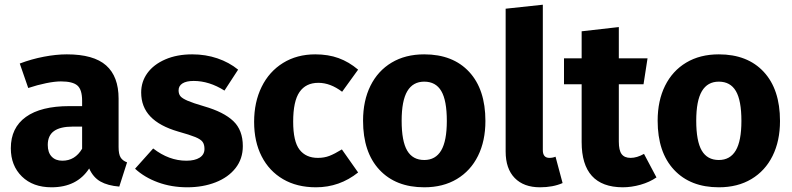

<svg xmlns="http://www.w3.org/2000/svg" viewBox="-20 -779 3367 816"><path d="M520 -89 487 14Q438 10 407 -7.5Q376 -25 359 -63Q307 17 199 17Q120 17 73 -29Q26 -75 26 -149Q26 -236 90 -282Q154 -328 275 -328H329V-351Q329 -398 309 -415.5Q289 -433 239 -433Q213 -433 176 -425.5Q139 -418 100 -405L64 -509Q114 -528 166.5 -538Q219 -548 264 -548Q378 -548 431 -501Q484 -454 484 -360V-154Q484 -124 492.5 -110Q501 -96 520 -89ZM329 -147V-241H290Q236 -241 209.5 -222Q183 -203 183 -163Q183 -131 199.5 -113.5Q216 -96 245 -96Q299 -96 329 -147Z M992 -483 934 -394Q869 -435 803 -435Q772 -435 755.5 -424.5Q739 -414 739 -395Q739 -380 746.5 -370.5Q754 -361 777 -351Q800 -341 848 -327Q931 -303 971.5 -264.5Q1012 -226 1012 -158Q1012 -104 981 -64.5Q950 -25 896 -4Q842 17 776 17Q709 17 651.5 -4Q594 -25 554 -62L631 -148Q698 -96 772 -96Q808 -96 828.5 -109Q849 -122 849 -146Q849 -165 841 -176Q833 -187 810 -196.5Q787 -206 737 -220Q658 -243 619 -284Q580 -325 580 -386Q580 -432 606.5 -468.5Q633 -505 682.5 -526.5Q732 -548 797 -548Q854 -548 904 -531Q954 -514 992 -483Z M1502 -483 1434 -389Q1384 -427 1333 -427Q1280 -427 1253 -388Q1226 -349 1226 -262Q1226 -178 1253 -143Q1280 -108 1331 -108Q1358 -108 1380 -116.5Q1402 -125 1433 -144L1502 -46Q1423 17 1323 17Q1242 17 1183 -17.5Q1124 -52 1092 -114.5Q1060 -177 1060 -261Q1060 -345 1092 -410Q1124 -475 1183 -511.5Q1242 -548 1320 -548Q1375 -548 1419 -532Q1463 -516 1502 -483Z M2043 -265Q2043 -180 2011.5 -116.5Q1980 -53 1921.5 -18Q1863 17 1783 17Q1662 17 1592.5 -57.5Q1523 -132 1523 -266Q1523 -351 1554.5 -414.5Q1586 -478 1644.5 -513Q1703 -548 1783 -548Q1905 -548 1974 -473.5Q2043 -399 2043 -265ZM1687 -266Q1687 -179 1710.5 -139Q1734 -99 1783 -99Q1831 -99 1855 -139.5Q1879 -180 1879 -265Q1879 -352 1855.5 -392Q1832 -432 1783 -432Q1735 -432 1711 -391.5Q1687 -351 1687 -266Z M2129 -135V-742L2287 -759V-141Q2287 -108 2315 -108Q2329 -108 2341 -113L2371 -1Q2330 17 2275 17Q2206 17 2167.5 -22.5Q2129 -62 2129 -135Z M2770 -25Q2741 -5 2702.5 6Q2664 17 2626 17Q2452 16 2452 -175V-421H2377V-531H2452V-646L2610 -664V-531H2732L2715 -421H2610V-177Q2610 -140 2622 -124Q2634 -108 2660 -108Q2687 -108 2717 -125Z M3295 -265Q3295 -180 3263.5 -116.5Q3232 -53 3173.5 -18Q3115 17 3035 17Q2914 17 2844.5 -57.5Q2775 -132 2775 -266Q2775 -351 2806.5 -414.5Q2838 -478 2896.5 -513Q2955 -548 3035 -548Q3157 -548 3226 -473.5Q3295 -399 3295 -265ZM2939 -266Q2939 -179 2962.5 -139Q2986 -99 3035 -99Q3083 -99 3107 -139.5Q3131 -180 3131 -265Q3131 -352 3107.5 -392Q3084 -432 3035 -432Q2987 -432 2963 -391.5Q2939 -351 2939 -266Z"/></svg>

Font: Statis Sans
Style: Bold
Weight: 700
Designer: bBox Type GmbH
Foundry: bBox Type GmbH
Version: Version 1.000